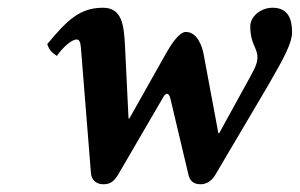

<svg xmlns="http://www.w3.org/2000/svg" viewBox="-20 -464 774 496"><path d="M102 -350C106.7 -336.3 112.7 -328.7 127 -319.5C140 -339 164 -362 178 -362C184.3 -362 188 -356 189 -341L215 -16C216.2 -0.9 227 12 247 12C266 12 275.5 3.7 287 -16L400 -210C404.1 -218.4 408 -221.7 411.3 -221.7C415.3 -221.7 418.4 -216.9 420 -210L467 -12C470.1 1 478 12 498 12C514 12 527 3 536 -12L673 -244C716 -318 734.5 -354.5 734.5 -380.5C734.5 -415.5 724 -444 684 -444C653.5 -444 626.5 -421.5 626.5 -395.5C626.5 -351 645 -340 645 -317C645 -303 641.9 -293.9 626 -265L546 -119.5L544 -120.5L506 -324C502.2 -344.6 489.5 -381.5 460 -381.5C442.5 -381.5 420.4 -346.4 410 -328L314 -157.5L312 -158.5L303 -344C300.3 -400.1 295 -444 246 -444C185 -444 152 -410 102 -350Z"/></svg>

Font: Linux Libertine O
Style: Bold Italic
Weight: 700
Italic angle: -11.5°
Designer: Philipp H. Poll
Foundry: Philipp H. Poll
Version: Version 4.1.0